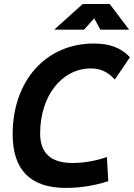

<svg xmlns="http://www.w3.org/2000/svg" viewBox="-20 -918 662 948"><path d="M305.2 9.8C374.5 9.8 444.8 -1 514.6 -23.4L507.8 -142.6C450.2 -123 393.6 -113.3 337.9 -113.3C231.9 -113.3 178.2 -161.6 178.2 -258.8C178.2 -443.8 284.7 -580.1 429.2 -580.1C475.6 -580.1 512.7 -563 546.9 -525.4L621.6 -635.3C577.6 -682.1 522 -703.1 443.4 -703.1C206.5 -703.1 42.5 -519 42.5 -255.4C42.5 -78.6 130.4 9.8 305.2 9.8ZM247.6 -771.5H395L445.3 -827.6L475.1 -771.5H617.7L521.5 -898.4H388.7Z"/></svg>

Font: Cascadia Mono PL
Style: Bold Italic
Weight: 700
Italic angle: -10°
Monospace: yes
Designer: Aaron Bell
Foundry: Saja Typeworks
Version: Version 2404.023